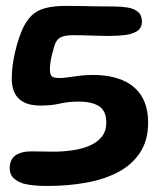

<svg xmlns="http://www.w3.org/2000/svg" viewBox="-20 -623 551 652"><path d="M139.5 8.5Q115 8.5 95 6.5Q75 4.5 59.5 0.5Q38 -6.5 25.5 -18.8Q13 -31 13 -52Q13 -81 32.2 -95Q51.5 -109 86.5 -109Q99.5 -109 120.8 -108.5Q142 -108 161.5 -108Q196.5 -108 228.8 -113Q261 -118 286.2 -129.2Q311.5 -140.5 326.2 -159.5Q341 -178.5 341 -207Q341 -246 316.8 -262Q292.5 -278 247 -278Q211.5 -278 183 -271.2Q154.5 -264.5 117.5 -264.5Q69 -264.5 44.5 -287.2Q20 -310 20 -356Q20 -383 24.5 -412.2Q29 -441.5 37 -469.2Q45 -497 54 -519Q68 -551 86.2 -569.2Q104.5 -587.5 132.8 -595.2Q161 -603 204 -603Q233 -603 256.2 -602.5Q279.5 -602 305.2 -601.5Q331 -601 367 -601Q391.5 -601 413.2 -597.5Q435 -594 448.5 -582.8Q462 -571.5 462 -549.5Q462 -528.5 446.5 -518Q431 -507.5 406 -504.2Q381 -501 352 -501Q325 -501 291 -502.2Q257 -503.5 227.5 -503.5Q199.5 -503.5 185.2 -495.8Q171 -488 165 -468Q162 -458 158.2 -444.2Q154.5 -430.5 152 -415.8Q149.5 -401 149.5 -387Q149.5 -374 153 -367.8Q156.5 -361.5 164 -359.8Q171.5 -358 182.5 -358Q195 -358 212.8 -360.8Q230.5 -363.5 251.8 -366Q273 -368.5 294.5 -368.5Q353.5 -368.5 395.8 -350.8Q438 -333 460.5 -297Q483 -261 483 -206.5Q483 -147 456.2 -105.8Q429.5 -64.5 382.5 -39.2Q335.5 -14 273.2 -2.8Q211 8.5 139.5 8.5Z"/></svg>

Font: Gluten Medium
Style: Regular
Weight: 500
Designer: Tyler Finck
Foundry: Etcetera Type Company
Version: Version 1.300